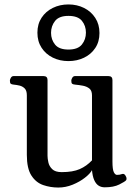

<svg xmlns="http://www.w3.org/2000/svg" viewBox="-20 -819 615 852"><path d="M238.8 13.2Q203.6 13.2 171.6 2.2Q139.6 -8.8 119.4 -40Q99.1 -71.3 99.1 -131.8V-396Q99.1 -417 89.6 -426.5Q80.1 -436 66.9 -439.2Q53.7 -442.4 41.5 -443.4Q31.2 -444.3 27.6 -447.5Q23.9 -450.7 23.9 -461.4Q23.9 -466.8 28.3 -474.1Q32.7 -481.4 40.5 -481.4H172.9Q190.9 -481.4 190.9 -463.9V-127.4Q190.9 -115.7 194.6 -98.6Q198.2 -81.5 211.7 -68.4Q225.1 -55.2 253.9 -55.2Q303.2 -55.2 333.7 -68.6Q364.3 -82 388.2 -107.4V-396Q388.2 -417 376.5 -426.3Q364.7 -435.5 347.7 -438.7Q330.6 -441.9 314 -443.4Q303.7 -444.3 300 -447.5Q296.4 -450.7 296.4 -461.4Q296.4 -466.8 300.8 -474.1Q305.2 -481.4 313 -481.4H460.9Q479 -481.4 479 -463.9V-102.5Q479 -66.9 485.1 -54.9Q491.2 -43 499 -43Q505.9 -43 511 -43.9Q516.1 -44.9 522 -46.9Q530.3 -49.3 535.9 -41.3Q541.5 -33.2 541.5 -25.9Q541.5 -20.5 538.6 -18.1Q533.7 -12.7 509 -0.2Q484.4 12.2 444.8 12.2Q428.7 12.2 417 4.4Q405.3 -3.4 397.9 -20.3Q390.6 -37.1 388.2 -64Q379.9 -48.3 356.7 -30.3Q333.5 -12.2 302.5 0.5Q271.5 13.2 238.8 13.2ZM283.7 -547.9Q245.6 -547.9 214.4 -563.2Q183.1 -578.6 164.6 -606.9Q146 -635.3 146 -673.8Q146 -712.4 164.6 -740.5Q183.1 -768.6 214.4 -783.9Q245.6 -799.3 283.7 -799.3Q321.8 -799.3 353 -783.7Q384.3 -768.1 402.8 -739.5Q421.4 -710.9 421.4 -672.4Q421.4 -633.8 402.8 -606Q384.3 -578.1 353 -563Q321.8 -547.9 283.7 -547.9ZM283.7 -599.1Q325.7 -599.1 343.5 -621.6Q361.3 -644 361.3 -674.3Q361.3 -704.6 343.5 -726.6Q325.7 -748.5 283.7 -748.5Q242.2 -748.5 224.4 -726.1Q206.5 -703.6 206.5 -673.3Q206.5 -643.1 224.4 -621.1Q242.2 -599.1 283.7 -599.1Z"/></svg>

Font: Gelasio
Style: Regular
Weight: 400
Designer: Eben Sorkin
Foundry: Eben Sorkin
Version: Version 1.008